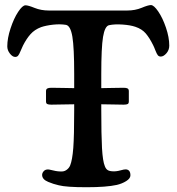

<svg xmlns="http://www.w3.org/2000/svg" viewBox="-20 -744 710 772"><path d="M278.3 -298.3V-324.7Q267.1 -324.7 234.6 -324Q202.1 -323.2 186.5 -323.2Q174.8 -323.2 169.9 -325.7Q165 -328.1 165 -336.4V-377.4Q165 -385.3 170.2 -388.2Q175.3 -391.1 186.5 -391.1Q202.1 -391.1 234.6 -390.4Q267.1 -389.6 278.3 -389.6V-447.3Q278.3 -552.7 271 -596.4Q263.7 -640.1 245.6 -644Q221.7 -647.9 193.4 -644.8Q165 -641.6 145 -634.8Q119.1 -625 102.8 -606.7Q86.4 -588.4 72.3 -560.5Q69.3 -555.2 63.2 -540Q57.1 -524.9 52.7 -520Q48.3 -515.1 41 -515.1Q30.3 -515.1 19.8 -528.6Q9.3 -542 9.3 -557.6Q9.3 -590.3 22.5 -630.1Q35.6 -669.9 53 -696.3Q70.3 -722.7 82.5 -722.7Q93.3 -722.7 119.1 -712.2Q145 -701.7 176.8 -701.7H491.2Q523.4 -701.7 549.6 -712.6Q575.7 -723.6 586.9 -723.6Q598.6 -723.6 616.2 -698Q633.8 -672.4 647.2 -633.1Q660.6 -593.8 660.6 -560.5Q660.6 -543 649.2 -529.8Q637.7 -516.6 626.5 -516.6Q619.1 -516.6 614.7 -521.7Q610.4 -526.9 604.7 -541.5Q599.1 -556.2 595.7 -562.5Q581.5 -591.3 566.2 -609.4Q550.8 -627.4 524.4 -636.2Q504.4 -643.1 472.4 -645.3Q440.4 -647.5 418 -642.6Q401.4 -638.2 394.3 -595.7Q387.2 -553.2 387.2 -445.3V-389.6Q400.9 -389.6 431.4 -390.4Q461.9 -391.1 477.1 -391.1Q488.3 -391.1 493.2 -388.2Q498 -385.3 498 -377.4V-336.4Q498 -328.1 493.4 -325.7Q488.8 -323.2 477.1 -323.2Q461.9 -323.2 431.4 -324Q400.9 -324.7 387.2 -324.7V-302.7Q387.2 -201.7 390.1 -148.7Q393.1 -95.7 401.4 -76.2Q405.3 -65.4 412.4 -60.5Q419.4 -55.7 433.1 -55.2Q446.8 -54.2 463.6 -58.8Q480.5 -63.5 486.3 -63Q504.4 -61.5 504.4 -39.1Q504.4 -26.4 487.5 -15.9Q470.7 -5.4 449.7 -0.5Q407.7 8.8 328.1 8.8Q246.6 8.8 216.3 1Q202.6 -2.4 194.6 -4.9Q186.5 -7.3 174.1 -12.5Q161.6 -17.6 155.5 -24.7Q149.4 -31.7 149.4 -40.5Q149.4 -48.3 155.3 -55.2Q161.1 -62 170.4 -62.5Q175.3 -63.5 194.3 -58.6Q213.4 -53.7 230.5 -54.7Q240.7 -55.2 249.5 -62.3Q258.3 -69.3 262.2 -79.1Q271 -101.1 274.7 -149.7Q278.3 -198.2 278.3 -298.3Z"/></svg>

Font: Cooper* Medium
Style: Regular
Weight: 500
Designer: Owen Earl
Foundry: indestructible type*
Version: Version 0.001